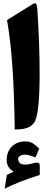

<svg xmlns="http://www.w3.org/2000/svg" viewBox="-20 -791 298 1176"><path d="M8.3 364.7 22 280.3Q27.3 277.3 43.7 269.8Q60.1 262.2 64 260.3Q21 236.3 21 190.4Q21 137.2 52.7 106.2Q84.5 75.2 134.8 75.2Q160.6 75.2 177.7 85Q194.8 94.7 220.2 119.6L197.3 173.3Q152.8 156.2 133.8 156.2Q116.7 156.2 106.2 162.1Q95.7 168 93.3 173.1Q90.8 178.2 90.8 183.1Q90.8 187 92 191.4Q93.3 195.8 96.9 202.4Q100.6 209 110.4 213.1Q120.1 217.3 134.8 217.3Q151.9 217.3 177.2 210.4Q202.6 203.1 213.1 205.8Q223.6 208.5 223.6 225.1V280.3Q95.7 320.8 8.3 364.7ZM22.9 -668 181.6 -766.6Q205.1 -781.7 208 -743.7Q222.7 -531.2 222.7 -339.4Q222.7 -86.4 189 -39.6Q171.4 -15.6 143.8 -6.8Q116.2 2 70.3 2Q64.5 -442.4 22.9 -668Z"/></svg>

Font: Sahel Black FD
Style: Black-FD
Weight: 900
Foundry: Saber Rastikerdar (saber.rastikerdar@gmail.com)
Version: Version 3.3.1